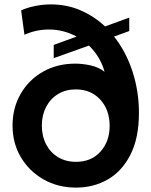

<svg xmlns="http://www.w3.org/2000/svg" viewBox="-20 -840 687 872"><path d="M224 -576V-636L328 -674Q268 -706 202 -706Q144 -706 91 -682L76 -793Q105 -806 140.5 -813Q176 -820 211 -820Q284 -820 346 -793Q408 -766 457 -720L567 -760V-699L498 -674Q552 -606 581.5 -516Q611 -426 611 -328Q611 -213 572.5 -137.5Q534 -62 469.5 -25Q405 12 326 12Q243 12 178 -25Q113 -62 75 -125.5Q37 -189 37 -270Q37 -350 74 -414Q111 -478 175.5 -514.5Q240 -551 322 -551Q355 -551 391.5 -543Q428 -535 455 -514Q445 -550 426.5 -580Q408 -610 384 -633ZM325 -105Q395 -105 436.5 -151.5Q478 -198 478 -268Q478 -341 435.5 -387.5Q393 -434 324 -434Q279 -434 244 -413Q209 -392 189.5 -354.5Q170 -317 170 -270Q170 -222 189.5 -184.5Q209 -147 244 -126Q279 -105 325 -105Z"/></svg>

Font: Plus Jakarta Text
Style: Bold
Weight: 700
Designer: Gumpita Rahayu
Foundry: Tokotype Studio
Version: Version 1.000